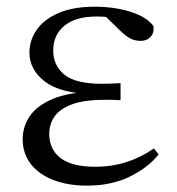

<svg xmlns="http://www.w3.org/2000/svg" viewBox="-20 -551 538 585"><path d="M245.3 14.6Q187 14.6 142.7 -2.5Q98.3 -19.6 73.7 -51.5Q49.1 -83.4 49.1 -126.7Q49.1 -165.3 70.9 -197.3Q92.7 -229.3 140.5 -249.5Q188.3 -269.8 265.7 -271.6V-263.4Q162.9 -266.8 116.3 -302.9Q69.7 -339 69.7 -390.7Q69.7 -428.3 91.7 -460Q113.6 -491.8 158.1 -511.2Q202.6 -530.6 269.8 -530.6Q305.9 -530.6 340.4 -524.4Q375 -518.1 403.3 -505.3Q431.6 -492.4 447.6 -471.9Q450.2 -450.8 438.8 -438.7Q427.5 -426.5 409.6 -426.5Q392.7 -426.5 379.7 -432.4Q366.7 -438.4 346.9 -456.8L289.6 -512.6L345.7 -511.5L355 -491.9Q329.4 -496.3 311.7 -498.5Q294.1 -500.7 274.7 -500.7Q210 -500.7 176 -472.4Q142.1 -444.1 142.1 -397.6Q142.1 -351.6 176 -323.6Q209.8 -295.7 291.2 -295.7Q303.3 -295.7 316.2 -296.2Q329.1 -296.7 347.3 -297.7V-245.7Q327.9 -246.9 318.4 -246.9Q309 -246.9 300.6 -246.9Q235.1 -246.9 198.1 -232.6Q161.1 -218.4 145.6 -195.2Q130 -172 130 -143.3Q130 -95.8 164.7 -69.3Q199.4 -42.9 269.6 -42.9Q320.3 -42.9 365.3 -57.2Q410.3 -71.5 448.9 -98.8L463.3 -80.5Q429.8 -38.9 373.8 -12.1Q317.9 14.6 245.3 14.6Z"/></svg>

Font: Early Summer Mincho VF
Style: Regular
Weight: 250
Designer: GuiWonder
Version: Version 1.002